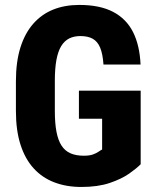

<svg xmlns="http://www.w3.org/2000/svg" viewBox="-20 -741 628 771"><path d="M544.9 -377V-81.5Q529.3 -65.4 498.8 -43.9Q468.3 -22.5 420.7 -6.3Q373 9.8 306.6 9.8Q246.6 9.8 198 -8.8Q149.4 -27.3 115 -65.2Q80.6 -103 62.3 -160.2Q43.9 -217.3 43.9 -295.9V-415Q43.9 -492.7 62 -550.3Q80.1 -607.9 113.8 -646Q147.5 -684.1 193.8 -702.6Q240.2 -721.2 298.3 -721.2Q380.9 -721.2 434.1 -693.4Q487.3 -665.5 514.2 -612.3Q541 -559.1 544.4 -481.9H395.5Q392.6 -524.9 382.1 -549.8Q371.6 -574.7 352.3 -585.4Q333 -596.2 302.7 -596.2Q277.3 -596.2 258.1 -586.7Q238.8 -577.1 225.8 -555.9Q212.9 -534.7 206.5 -500.2Q200.2 -465.8 200.2 -416V-295.9Q200.2 -246.1 206.8 -211.7Q213.4 -177.2 227.3 -156Q241.2 -134.8 263.4 -125.2Q285.6 -115.7 316.4 -115.7Q338.9 -115.7 352.8 -120.6Q366.7 -125.5 375.7 -131.8Q384.8 -138.2 390.1 -140.6V-264.2H296.9V-377Z"/></svg>

Font: Roboto Condensed ExtraBold
Style: Regular
Weight: 800
Designer: Christian Robertson
Foundry: Google
Version: Version 3.008; 2023